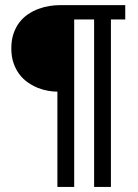

<svg xmlns="http://www.w3.org/2000/svg" viewBox="-20 -733 540 753"><path d="M415 -656.7V0H349.1V-656.7H271V0H205.1V-373.5Q188.5 -373.5 168.5 -377Q148.4 -380.4 128.4 -388.4Q108.4 -396.5 89.6 -409.4Q70.8 -422.4 56.4 -441.2Q42 -460 33.2 -485.4Q24.4 -510.7 24.4 -543.5Q24.4 -576.2 33.2 -601.6Q42 -627 56.6 -645.8Q71.3 -664.6 90.6 -677.5Q109.9 -690.4 131.1 -698.2Q152.3 -706.1 174.1 -709.5Q195.8 -712.9 214.8 -712.9H471.2V-656.7Z"/></svg>

Font: Andika Basic
Style: Regular
Weight: 400
Designer: Annie Olsen & Victor Gaultney
Foundry: SIL International
Version: Version 1.000